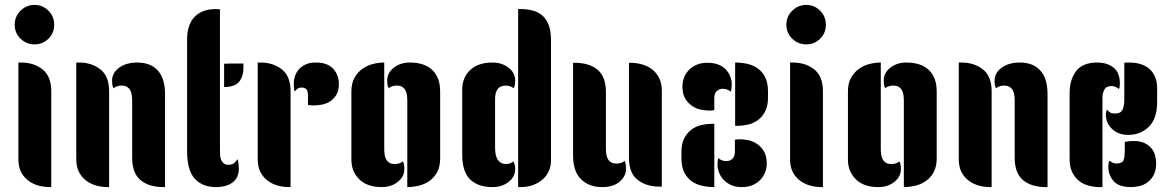

<svg xmlns="http://www.w3.org/2000/svg" viewBox="-20 -763 4779 783"><path d="M40 -662Q40 -696 64 -719.5Q88 -743 121 -743Q154 -743 177.5 -719.5Q201 -696 201 -662Q201 -628 177.5 -605Q154 -582 121 -582Q88 -582 64 -605Q40 -628 40 -662ZM55 -508H66Q118 -508 153.5 -480Q189 -452 189 -391V0H183Q160 0 137.5 -6Q115 -12 96.5 -25.5Q78 -39 66.5 -60.5Q55 -82 55 -114Z M519 -352Q519 -364 517.5 -375Q516 -386 511.5 -394.5Q507 -403 498.5 -408.5Q490 -414 475 -414Q467 -414 458.5 -411.5Q450 -409 443 -403Q439 -411 438 -418.5Q437 -426 437 -434Q437 -466 466 -487Q495 -508 540 -508Q594 -508 623.5 -475.5Q653 -443 653 -380V0H647Q587 0 553 -28.5Q519 -57 519 -120ZM291 -508H302Q354 -508 389.5 -480Q425 -452 425 -391V0H419Q396 0 373.5 -6Q351 -12 332.5 -25.5Q314 -39 302.5 -60.5Q291 -82 291 -114Z M877 -153Q877 -143 877.5 -132Q878 -121 881.5 -112Q885 -103 892 -97Q899 -91 912 -91Q928 -91 936.5 -99.5Q945 -108 949 -114Q951 -108 952.5 -96Q954 -84 954 -76Q954 -38 928.5 -19Q903 0 861 0Q806 0 774.5 -34Q743 -68 743 -146V-605Q743 -630 749.5 -652Q756 -674 770 -690.5Q784 -707 806.5 -716.5Q829 -726 861 -726Q865 -726 869 -725.5Q873 -725 877 -725ZM894 -503H896Q898 -503 905 -503.5Q912 -504 927 -504H972Q973 -501 973 -489Q973 -451 955 -429.5Q937 -408 894 -408Z M1031 -508H1042Q1094 -508 1129.5 -480Q1165 -452 1165 -391V0H1159Q1136 0 1113.5 -6Q1091 -12 1072.5 -25.5Q1054 -39 1042.5 -60.5Q1031 -82 1031 -114ZM1362 -420Q1362 -392 1351 -375Q1340 -358 1324.5 -348.5Q1309 -339 1291 -336Q1273 -333 1260 -333Q1246 -333 1236 -335V-371Q1236 -394 1228.5 -400Q1221 -406 1210 -406Q1200 -406 1194.5 -402Q1189 -398 1182 -390Q1179 -398 1178.5 -406.5Q1178 -415 1178 -423Q1178 -436 1182.5 -451Q1187 -466 1197.5 -478.5Q1208 -491 1225 -499.5Q1242 -508 1268 -508Q1316 -508 1339 -482.5Q1362 -457 1362 -420Z M1547 -156Q1547 -144 1548.5 -133Q1550 -122 1554.5 -113.5Q1559 -105 1567.5 -99.5Q1576 -94 1591 -94Q1599 -94 1607.5 -96.5Q1616 -99 1623 -105Q1627 -97 1628 -89.5Q1629 -82 1629 -74Q1629 -42 1602 -21Q1575 0 1537 0Q1477 0 1445 -32Q1413 -64 1413 -112V-390Q1413 -423 1425.5 -445.5Q1438 -468 1457.5 -482Q1477 -496 1500.5 -502Q1524 -508 1547 -508ZM1775 -118Q1775 -83 1762.5 -60.5Q1750 -38 1730.5 -24.5Q1711 -11 1687 -5.5Q1663 0 1641 0V-352Q1641 -364 1639.5 -375Q1638 -386 1633.5 -394.5Q1629 -403 1620.5 -408.5Q1612 -414 1597 -414Q1589 -414 1580.5 -411.5Q1572 -409 1565 -403Q1561 -411 1560 -418.5Q1559 -426 1559 -434Q1559 -466 1586 -487Q1613 -508 1651 -508Q1711 -508 1743 -477.5Q1775 -447 1775 -390Z M2093 -726H2105Q2130 -726 2152.5 -720Q2175 -714 2191.5 -700Q2208 -686 2217.5 -661.5Q2227 -637 2227 -600V-108Q2227 -84 2217.5 -64Q2208 -44 2191.5 -30Q2175 -16 2152.5 -8Q2130 0 2104 0H2093ZM1865 -398Q1865 -446 1897 -477Q1929 -508 1989 -508Q2027 -508 2054 -487Q2081 -466 2081 -434Q2081 -426 2080 -418.5Q2079 -411 2075 -403Q2061 -414 2043 -414H2039Q2016 -412 2007.5 -397Q1999 -382 1999 -360V-159Q1999 -126 2011 -110Q2023 -94 2043 -94Q2061 -94 2074 -105Q2081 -91 2081 -74Q2081 -42 2054 -21Q2027 0 1989 0Q1929 0 1897 -31.5Q1865 -63 1865 -132Z M2451 -158Q2451 -146 2452.5 -135Q2454 -124 2458.5 -115.5Q2463 -107 2471.5 -101.5Q2480 -96 2495 -96Q2503 -96 2511.5 -98.5Q2520 -101 2527 -107Q2531 -99 2532 -91.5Q2533 -84 2533 -76Q2533 -44 2507 -22Q2481 0 2436 0Q2382 0 2349.5 -32Q2317 -64 2317 -130V-507H2323Q2383 -507 2417 -478.5Q2451 -450 2451 -387ZM2679 -2H2668Q2616 -2 2580.5 -29.5Q2545 -57 2545 -119V-507H2551Q2573 -507 2596 -501Q2619 -495 2637.5 -481.5Q2656 -468 2667.5 -446Q2679 -424 2679 -393Z M2978 -508Q3002 -508 3026 -503Q3050 -498 3069 -485Q3088 -472 3100 -449Q3112 -426 3112 -390V-364Q3112 -332 3101 -310Q3090 -288 3072.5 -274.5Q3055 -261 3032.5 -255.5Q3010 -250 2987 -250H2978ZM2893 0Q2869 0 2845 -5Q2821 -10 2802 -23Q2783 -36 2771 -59Q2759 -82 2759 -118V-144Q2759 -176 2770 -198Q2781 -220 2798.5 -233.5Q2816 -247 2838.5 -252.5Q2861 -258 2884 -258H2893ZM2763 -411Q2763 -428 2769 -445Q2775 -462 2788 -476Q2801 -490 2820 -498.5Q2839 -507 2865 -507Q2892 -507 2911 -499Q2930 -491 2941.5 -478Q2953 -465 2958.5 -450Q2964 -435 2964 -422Q2964 -414 2963.5 -405.5Q2963 -397 2960 -389Q2946 -401 2928 -401Q2913 -401 2903 -391.5Q2893 -382 2893 -363V-314Q2885 -312 2873 -312Q2859 -312 2840 -315.5Q2821 -319 2804 -330Q2787 -341 2775 -360Q2763 -379 2763 -411ZM3107 -96Q3107 -79 3101 -62Q3095 -45 3082 -31Q3069 -17 3050 -8.5Q3031 0 3005 0Q2978 0 2959 -9.5Q2940 -19 2928.5 -32.5Q2917 -46 2911.5 -61.5Q2906 -77 2906 -89Q2906 -97 2906.5 -103.5Q2907 -110 2910 -118Q2923 -106 2942 -106Q2957 -106 2967 -115.5Q2977 -125 2977 -144V-193Q2985 -195 2997 -195Q3011 -195 3030 -191.5Q3049 -188 3066 -177Q3083 -166 3095 -146.5Q3107 -127 3107 -96Z M3187 -662Q3187 -696 3211 -719.5Q3235 -743 3268 -743Q3301 -743 3324.5 -719.5Q3348 -696 3348 -662Q3348 -628 3324.5 -605Q3301 -582 3268 -582Q3235 -582 3211 -605Q3187 -628 3187 -662ZM3202 -508H3213Q3265 -508 3300.5 -480Q3336 -452 3336 -391V0H3330Q3307 0 3284.5 -6Q3262 -12 3243.5 -25.5Q3225 -39 3213.5 -60.5Q3202 -82 3202 -114Z M3572 -156Q3572 -144 3573.5 -133Q3575 -122 3579.5 -113.5Q3584 -105 3592.5 -99.5Q3601 -94 3616 -94Q3624 -94 3632.5 -96.5Q3641 -99 3648 -105Q3652 -97 3653 -89.5Q3654 -82 3654 -74Q3654 -42 3627 -21Q3600 0 3562 0Q3502 0 3470 -32Q3438 -64 3438 -112V-390Q3438 -423 3450.5 -445.5Q3463 -468 3482.5 -482Q3502 -496 3525.5 -502Q3549 -508 3572 -508ZM3800 -118Q3800 -83 3787.5 -60.5Q3775 -38 3755.5 -24.5Q3736 -11 3712 -5.5Q3688 0 3666 0V-352Q3666 -364 3664.5 -375Q3663 -386 3658.5 -394.5Q3654 -403 3645.5 -408.5Q3637 -414 3622 -414Q3614 -414 3605.5 -411.5Q3597 -409 3590 -403Q3586 -411 3585 -418.5Q3584 -426 3584 -434Q3584 -466 3611 -487Q3638 -508 3676 -508Q3736 -508 3768 -477.5Q3800 -447 3800 -390Z M4118 -352Q4118 -364 4116.5 -375Q4115 -386 4110.5 -394.5Q4106 -403 4097.5 -408.5Q4089 -414 4074 -414Q4066 -414 4057.5 -411.5Q4049 -409 4042 -403Q4038 -411 4037 -418.5Q4036 -426 4036 -434Q4036 -466 4065 -487Q4094 -508 4139 -508Q4193 -508 4222.5 -475.5Q4252 -443 4252 -380V0H4246Q4186 0 4152 -28.5Q4118 -57 4118 -120ZM3890 -508H3901Q3953 -508 3988.5 -480Q4024 -452 4024 -391V0H4018Q3995 0 3972.5 -6Q3950 -12 3931.5 -25.5Q3913 -39 3901.5 -60.5Q3890 -82 3890 -114Z M4476 0H4466Q4443 0 4421 -5.5Q4399 -11 4381.5 -24.5Q4364 -38 4353 -60Q4342 -82 4342 -114V-383Q4342 -438 4368.5 -473Q4395 -508 4455 -508Q4495 -508 4521 -487.5Q4547 -467 4547 -422Q4547 -407 4543 -400Q4529 -412 4513 -412Q4491 -412 4483.5 -397Q4476 -382 4476 -365ZM4565 -507Q4570 -508 4575 -508H4585Q4639 -508 4669 -480.5Q4699 -453 4699 -402V-347Q4699 -279 4665 -246Q4631 -213 4582 -213H4575Q4537 -215 4513.5 -238.5Q4490 -262 4490 -295Q4490 -300 4490.5 -304Q4491 -308 4494 -316Q4502 -308 4508 -304Q4514 -300 4528 -300Q4551 -300 4558 -316.5Q4565 -333 4565 -355ZM4695 -97Q4695 -69 4685.5 -50.5Q4676 -32 4661 -20.5Q4646 -9 4628 -4.5Q4610 0 4593 0Q4542 0 4521 -25Q4500 -50 4500 -81Q4500 -86 4500.5 -93Q4501 -100 4505 -108Q4518 -96 4535 -96Q4559 -98 4563 -112Q4567 -126 4567 -147V-184Q4582 -188 4603 -188Q4629 -188 4646.5 -180Q4664 -172 4675 -159Q4686 -146 4690.5 -129.5Q4695 -113 4695 -97Z"/></svg>

Font: Kenia
Style: Regular
Weight: 400
Designer: Julia Petretta
Foundry: Julia Petretta
Version: Version 1.001